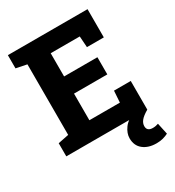

<svg xmlns="http://www.w3.org/2000/svg" viewBox="-214 -837 1067 1168"><g transform="rotate(-30 319.5 -252.5)"><path d="M23.4 0V-92.3L98.6 -107.4V-603L23.4 -618.2V-710.9H583V-512.7H464.4L459 -590.8H254.9V-427.7H488.8V-307.1H254.9V-120.1H469.2L474.6 -201.2H592.3V0ZM539.1 206.1Q482.4 206.1 447 177.7Q411.6 149.4 411.6 98.1Q411.6 62.5 437 27.6Q462.4 -7.3 522.9 -29.8L592.3 0Q556.2 21 541 39.6Q525.9 58.1 525.9 78.6Q525.9 113.8 566.9 113.8Q578.1 113.8 587.6 111.8Q597.2 109.9 605.5 106.9L622.6 186.5Q606.4 194.8 586.2 200.4Q565.9 206.1 539.1 206.1Z"/></g></svg>

Font: Roboto Slab ExtraBold
Style: Regular
Weight: 800
Designer: Google
Version: Version 2.001; ttfautohint (v1.8.3)